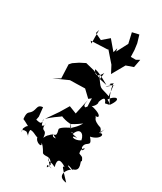

<svg xmlns="http://www.w3.org/2000/svg" viewBox="-289 -1192 1193 1412"><g transform="rotate(30 307.0 -485.5)"><path d="M303 -123C274 -117 249 -146 220 -81C215 -164 175 -97 182 -184C190 -135 128 -168 175 -131C131 -229 168 -203 151 -168C122 -154 69 -207 99 -120L114 -199L106 -275C47 -270 85 -224 33 -187C71 -178 12 -221 25 -126C14 -130 20 -133 80 -99C57 -93 49 -23 57 -72C67 -3 32 -69 92 -58C151 -11 101 -26 108 -83C152 -93 205 -10 195 -120C143 -76 184 -70 180 -64C187 -21 257 -9 226 -43C238 -38 254 -19 275 19C304 37 333 0 366 64C352 97 352 103 345 78C409 71 382 118 328 26C341 69 335 29 400 64C380 -6 414 -7 464 28C445 28 437 22 531 121C430 112 496 22 516 21C451 2 485 -4 520 16C538 12 519 -11 522 12C596 -4 526 -83 553 -72C540 -98 547 -100 508 -113C490 -162 549 -186 511 -141C518 -154 471 -185 502 -154C493 -224 575 -190 513 -260C598 -278 600 -342 557 -316C586 -369 587 -383 565 -321C545 -395 499 -336 547 -355C458 -386 494 -404 465 -417C494 -397 531 -437 406 -463C422 -455 450 -503 440 -510C438 -503 461 -599 486 -527C512 -535 547 -528 488 -561C523 -616 585 -624 523 -536C488 -579 461 -670 469 -687C425 -661 448 -652 502 -692C401 -626 418 -621 474 -673C486 -591 473 -639 485 -586C383 -621 417 -590 342 -691C370 -627 362 -657 370 -718C338 -658 316 -673 297 -708C329 -706 379 -677 428 -649L369 -662L295 -696L219 -715L172 -691L129 -662L111 -642L116 -525L57 -492L178 -546L232 -547L305 -549L363 -494C427 -539 424 -581 404 -588C418 -581 332 -639 371 -592C394 -548 378 -518 389 -424C404 -442 374 -436 413 -459C379 -459 342 -369 394 -387C401 -471 347 -385 365 -484L337 -355L273 -380L228 -305L161 -208C243 -285 298 -293 240 -299C279 -270 358 -266 357 -269C322 -268 329 -251 422 -319C382 -248 345 -253 364 -224C427 -211 375 -275 389 -201C413 -286 463 -260 472 -205C421 -169 371 -204 437 -204C395 -215 370 -205 340 -276C396 -202 333 -266 356 -244C373 -253 278 -210 286 -190C306 -115 272 -166 238 -105C234 -71 264 -120 313 -82L264 -142ZM532 -918H480L478 -976L471 -1028L452 -1092L396 -1079L416 -992L367 -898L362 -923L352 -884L284 -964L227 -915L170 -942L179 -974V-909L180 -858L164 -874L304 -880L310 -883L385 -797L417 -736L478 -844L538 -865L551 -934L495 -903Z"/></g></svg>

Font: Hussar Lance
Style: ExBd
Weight: 700
Foundry: Cannot Into Space Fonts, PlusOne Fonts
Version: Version 2.270